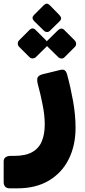

<svg xmlns="http://www.w3.org/2000/svg" viewBox="-68 -773 464 1047"><path d="M-14 254Q-32 254 -40 244.5Q-48 235 -48 220V107Q-48 92 -37.5 84.5Q-27 77 -9 77H10Q71 77 107.5 56.5Q144 36 160 -2.5Q176 -41 176 -95Q176 -143 164.5 -201.5Q153 -260 137 -319Q132 -344 139 -353.5Q146 -363 164 -368L258 -391Q276 -396 285 -389.5Q294 -383 299 -363Q317 -297 330.5 -221.5Q344 -146 344 -76Q344 20 307 94.5Q270 169 199 211.5Q128 254 27 254ZM204 -605Q197 -598 187.5 -598.5Q178 -599 171 -606L117 -659Q102 -676 117 -691L171 -745Q187 -761 203 -745L256 -691Q273 -673 258 -658ZM127 -461Q121 -455 110.5 -454.5Q100 -454 92 -462L36 -518Q29 -525 29 -535.5Q29 -546 36 -553L92 -609Q110 -627 127 -609L183 -553Q191 -545 191.5 -534.5Q192 -524 184 -517ZM284 -461Q276 -453 266 -454Q256 -455 249 -462L192 -518Q185 -525 185 -536Q185 -547 192 -553L249 -609Q267 -625 283 -609L339 -553Q346 -546 347 -535.5Q348 -525 340 -517Z"/></svg>

Font: Rubik ExtraBold
Style: Italic
Weight: 800
Italic angle: -12°
Designer: Hubert and Fischer
Foundry: Hubert and Fischer
Version: Version 2.300;gftools[0.9.30]